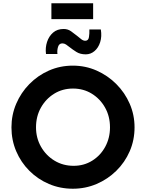

<svg xmlns="http://www.w3.org/2000/svg" viewBox="-20 -1145 892 1173"><path d="M50 -367Q50 -443 79 -511Q108 -579 159.5 -631.5Q211 -684 279 -714Q347 -744 425 -744Q502 -744 570 -714Q638 -684 690.5 -631.5Q743 -579 772.5 -511Q802 -443 802 -367Q802 -289 772.5 -221Q743 -153 690.5 -101.5Q638 -50 570 -21Q502 8 425 8Q347 8 279 -21Q211 -50 159.5 -101.5Q108 -153 79 -221Q50 -289 50 -367ZM200 -367Q200 -302 230.5 -248.5Q261 -195 313 -163.5Q365 -132 430 -132Q493 -132 543.5 -163.5Q594 -195 623 -248.5Q652 -302 652 -367Q652 -434 622 -487.5Q592 -541 541 -572.5Q490 -604 426 -604Q362 -604 311 -572.5Q260 -541 230 -487.5Q200 -434 200 -367ZM504 -813Q470 -813 447 -827.5Q424 -842 405 -857Q394 -866 383.5 -873Q373 -880 361 -880Q341 -880 334.5 -858.5Q328 -837 331 -815H261Q256 -854 267.5 -889Q279 -924 304.5 -946Q330 -968 369 -968Q394 -968 414 -954Q434 -940 451 -926Q465 -914 477 -905Q489 -896 501 -896Q520 -896 523.5 -918.5Q527 -941 526 -965H596Q603 -922 592 -887.5Q581 -853 557.5 -833Q534 -813 504 -813ZM294 -1125H549V-1028H294Z"/></svg>

Font: Reem Kufi Ink
Style: Bold
Weight: 700
Designer: Khaled Hosny
Version: Version 1.002